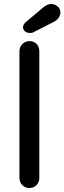

<svg xmlns="http://www.w3.org/2000/svg" viewBox="-20 -947 324 967"><path d="M178 -51Q178 -29 163.5 -14.5Q149 0 128 0Q107 0 92.5 -14.5Q78 -29 78 -51V-689Q78 -711 93 -725.5Q108 -740 129 -740Q151 -740 164.5 -725.5Q178 -711 178 -689ZM131 -781Q115 -781 105.5 -789.5Q96 -798 96 -811Q96 -817 99.5 -823Q103 -829 109 -835L196 -908Q205 -916 216 -921.5Q227 -927 238 -927Q254 -927 269 -915.5Q284 -904 284 -884Q284 -871 276 -858.5Q268 -846 253 -838L153 -787Q148 -783 142 -782Q136 -781 131 -781Z"/></svg>

Font: Quicksand Light SemiBold
Style: Regular
Weight: 600
Version: Version 3.006